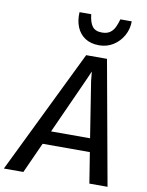

<svg xmlns="http://www.w3.org/2000/svg" viewBox="-145 -1065 873 1139"><g transform="rotate(10 291.5 -496.0)"><path d="M-41 0 323 -747H448.5L583.5 0H474L444.5 -184.5H160L76.5 0ZM196.5 -265.5H431.5L378.5 -601L373 -657.5L348.5 -601.5ZM387 -818Q337.5 -818 303.5 -840.2Q269.5 -862.5 253.2 -901.8Q237 -941 240 -991.5H310.5Q315.5 -943 333.5 -919.2Q351.5 -895.5 391 -895.5Q421 -895.5 439.2 -908Q457.5 -920.5 468 -942.2Q478.5 -964 486 -991.5H554.5Q554.5 -945 532.5 -905.5Q510.5 -866 472.8 -842Q435 -818 387 -818Z"/></g></svg>

Font: Koeln Type Sans
Style: Italic
Weight: 400
Italic angle: -7.5°
Designer: Eben Sorkin
Foundry: Eben Sorkin
Version: Version 2.001